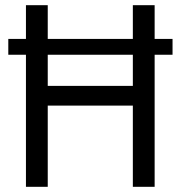

<svg xmlns="http://www.w3.org/2000/svg" viewBox="-20 -720 685 740"><path d="M164 0H80V-700H164V-389H492V-700H576V0H492V-313H164ZM645 -509H12V-570H645Z"/></svg>

Font: Rilu
Style: Regular
Weight: 500
Designer: Alí Sinisterra
Foundry: Alí Sinisterra
Version: 0.1